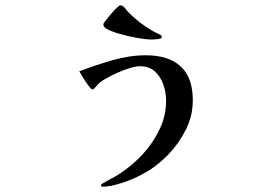

<svg xmlns="http://www.w3.org/2000/svg" viewBox="-20 -614 1040 719"><path d="M702 -238Q702 -324 656.5 -365.5Q611 -407 526 -407Q465 -407 399.5 -388Q334 -369 277 -347Q280 -342 290 -325Q300 -308 311 -293.5Q322 -279 326 -279Q331 -279 336 -286Q338 -288 340 -290.5Q342 -293 344 -295Q353 -306 373.5 -318Q394 -330 418.5 -341Q443 -352 466 -359Q489 -366 504 -366Q539 -366 560.5 -346Q582 -326 592 -296.5Q602 -267 602 -237Q602 -181 577.5 -129.5Q553 -78 514 -36Q475 6 429 36Q414 46 398.5 54Q383 62 368 71Q367 71 362.5 74Q358 77 358 79Q358 85 364 85Q385 85 408.5 79Q432 73 452 66Q498 49 536.5 25Q575 1 609 -34Q649 -75 675.5 -127.5Q702 -180 702 -238ZM586 -475Q586 -481 579 -484.5Q572 -488 567 -490Q539 -504 512 -524Q485 -544 463 -566Q457 -572 448.5 -583Q440 -594 431 -594Q427 -594 417 -584.5Q407 -575 395.5 -561.5Q384 -548 375.5 -537Q367 -526 367 -523Q367 -513 379 -506Q397 -496 428.5 -487Q460 -478 493.5 -472Q527 -466 548 -466Q551 -466 560.5 -466.5Q570 -467 578 -469Q586 -471 586 -475Z"/></svg>

Font: UoqMunThenKhung
Style: Regular
Weight: 400
Designer: Font-Kai, 金井和夫, 宇文滿月
Foundry: Kazuo Kanai, Moonlit Owen
Version: Version 1.197